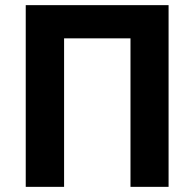

<svg xmlns="http://www.w3.org/2000/svg" viewBox="-20 -718 755 746"><path d="M635 8V-698H80V8H229V-569H487V8Z"/></svg>

Font: Repo Bold
Style: Bold
Weight: 700
Designer: Stefan Peev
Foundry: Context Ltd
Version: Version 1.502